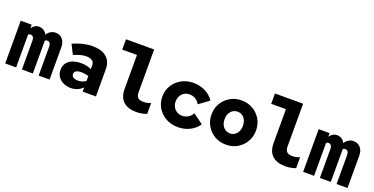

<svg xmlns="http://www.w3.org/2000/svg" viewBox="-25 -1449 4250 2180"><g transform="rotate(20 2100.0 -358.5)"><path d="M32 0V-516H164V-473Q182 -498 203.5 -511Q225 -524 251 -524Q283 -524 308.5 -508Q334 -492 348 -463Q368 -493 394.5 -508.5Q421 -524 454 -524Q504 -524 536 -487.5Q568 -451 568 -393V0H436V-350Q436 -376 425 -391.5Q414 -407 394 -407Q386 -407 379 -404.5Q372 -402 366 -397Q366 -394 366 -390.5Q366 -387 366 -383V0H234V-350Q234 -376 223 -391.5Q212 -407 192 -407Q185 -407 178 -405Q171 -403 164 -398V0Z M825 8Q773 8 732.5 -12Q692 -32 669.5 -67Q647 -102 647 -148Q647 -196 671 -229.5Q695 -263 740 -280.5Q785 -298 848 -298Q876 -298 905 -292Q934 -286 968 -272V-316Q968 -354 943 -372.5Q918 -391 866 -391Q837 -391 801.5 -381.5Q766 -372 721 -353L663 -468Q728 -497 786.5 -510.5Q845 -524 902 -524Q1009 -524 1068.5 -473Q1128 -422 1128 -330V0H968V-49Q934 -19 900 -5.5Q866 8 825 8ZM796 -151Q796 -126 817 -112.5Q838 -99 875 -99Q901 -99 924.5 -106.5Q948 -114 968 -128V-189Q946 -195 923.5 -198.5Q901 -202 879 -202Q840 -202 818 -189Q796 -176 796 -151Z M1622 10Q1515 10 1460 -41Q1405 -92 1405 -192V-602H1227V-727H1567V-209Q1567 -166 1588 -146Q1609 -126 1655 -126Q1677 -126 1697.5 -130Q1718 -134 1743 -144V-13Q1727 -5 1691 2.5Q1655 10 1622 10Z M2119 10Q2038.9 10 1975 -25.4Q1911.1 -60.8 1874 -121.4Q1837 -182 1837 -256.8Q1837 -332.7 1874 -393.1Q1911.1 -453.5 1975 -488.7Q2038.9 -524 2119 -524Q2200 -524 2265 -490Q2330 -456 2366 -400L2244 -311Q2227 -346 2194 -366Q2161 -386 2120 -386Q2085 -386 2057.4 -369.1Q2029.7 -352.3 2013.8 -323.4Q1998 -294.4 1998 -256.9Q1998 -220 2014 -191Q2030 -162 2057.6 -145Q2085.2 -128 2120 -128Q2161 -128 2194 -148.5Q2227 -169 2244 -203L2366 -114Q2330 -58 2265 -24Q2200 10 2119 10Z M2700.5 10Q2624 10 2563.2 -25.4Q2502.4 -60.8 2466.7 -121.4Q2431 -182 2431 -257.5Q2431 -333 2466.7 -393.1Q2502.3 -453.2 2563.2 -488.6Q2624 -524 2700 -524Q2777 -524 2837.5 -488.6Q2898 -453.2 2933.5 -393.1Q2969 -333 2969 -257.3Q2969 -181.5 2933.5 -121.3Q2898 -61 2837.5 -25.5Q2777 10 2700.5 10ZM2700.4 -126Q2733 -126 2758 -143Q2783 -160 2797 -189.5Q2811 -219 2811 -257Q2811 -295 2797 -324.5Q2783 -354 2758 -371Q2733 -388 2700.4 -388Q2668.4 -388 2642.7 -371Q2617 -354 2603 -324.3Q2589 -294.5 2589 -257Q2589 -219 2603 -189.5Q2617 -160 2642.7 -143Q2668.4 -126 2700.4 -126Z M3422 10Q3315 10 3260 -41Q3205 -92 3205 -192V-602H3027V-727H3367V-209Q3367 -166 3388 -146Q3409 -126 3455 -126Q3477 -126 3497.5 -130Q3518 -134 3543 -144V-13Q3527 -5 3491 2.5Q3455 10 3422 10Z M3632 0V-516H3764V-473Q3782 -498 3803.5 -511Q3825 -524 3851 -524Q3883 -524 3908.5 -508Q3934 -492 3948 -463Q3968 -493 3994.5 -508.5Q4021 -524 4054 -524Q4104 -524 4136 -487.5Q4168 -451 4168 -393V0H4036V-350Q4036 -376 4025 -391.5Q4014 -407 3994 -407Q3986 -407 3979 -404.5Q3972 -402 3966 -397Q3966 -394 3966 -390.5Q3966 -387 3966 -383V0H3834V-350Q3834 -376 3823 -391.5Q3812 -407 3792 -407Q3785 -407 3778 -405Q3771 -403 3764 -398V0Z"/></g></svg>

Font: Red Hat Mono VF Light
Style: Regular
Weight: 300
Monospace: yes
Designer: Pentagram, MCKL
Foundry: Pentagram, MCKL
Version: Version 1.023